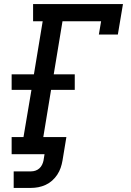

<svg xmlns="http://www.w3.org/2000/svg" viewBox="-20 -755 640 940"><path d="M47 165V84H132Q143 84 153.5 80.5Q164 77 172.5 69.5Q181 62 186 51.5Q191 41 193 31L198 0H37V-84H95L134 -315H37V-391H146L189 -651H142V-735H582L557 -586H464L475 -651H286L243 -391H346V-315H230L192 -84H305L286 31Q283 49 277 66.5Q271 84 260.5 100Q250 116 235.5 129Q221 142 203.5 150Q186 158 168 161.5Q150 165 132 165Z"/></svg>

Font: Iosevka Curly Slab MdEx
Style: Italic
Weight: 500
Width: 7
Italic angle: -9°
Monospace: yes
Designer: Belleve Invis
Foundry: Belleve Invis
Version: Version 11.0.0; ttfautohint (v1.8.3)